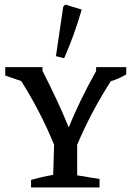

<svg xmlns="http://www.w3.org/2000/svg" viewBox="-20 -821 575 841"><path d="M116 0V-33Q141 -40 164.5 -45.5Q188 -51 213 -55L217 -187Q158 -331 73 -466L3 -490V-527H166V-511Q198 -448 226.5 -387.5Q255 -327 281 -263Q328 -379 401 -510V-527H533V-495Q501 -476 465 -465Q421 -396 384.5 -327Q348 -258 318 -187V-53L416 -37V0ZM261 -566 225 -575 257 -792 266 -801 338 -779Q322 -724 303 -671Q284 -618 261 -566Z"/></svg>

Font: Piazzolla SC Medium
Style: Regular
Weight: 500
Designer: Juan Pablo del Peral
Foundry: Huerta Tipografica
Version: Version 1.330